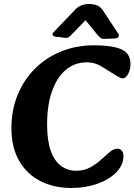

<svg xmlns="http://www.w3.org/2000/svg" viewBox="-20 -922 671 958"><path d="M336 16Q251 16 183.5 -17.5Q116 -51 76.5 -118Q37 -185 37 -283Q37 -373 68 -448.5Q99 -524 154.5 -579.5Q210 -635 285.5 -665.5Q361 -696 450 -696Q538 -696 584.5 -676.5Q631 -657 631 -602Q631 -574 619 -552.5Q607 -531 592 -531Q583 -531 564 -542.5Q545 -554 532 -562Q508 -578 479 -594.5Q450 -611 413 -611Q353 -611 308.5 -573.5Q264 -536 239.5 -466.5Q215 -397 215 -301Q215 -222 233 -170.5Q251 -119 284 -94.5Q317 -70 361 -70Q399 -70 429.5 -86.5Q460 -103 484 -125Q508 -147 527.5 -163.5Q547 -180 565 -180Q580 -180 588 -170Q596 -160 596 -143Q596 -99 560.5 -62.5Q525 -26 466 -5Q407 16 336 16ZM247 -761Q240 -754 243 -747Q246 -740 256 -739L308 -733Q316 -732 322.5 -736.5Q329 -741 333 -745L407 -821L468 -746Q473 -741 480.5 -734Q488 -727 501 -728L554 -730Q568 -731 571.5 -739Q575 -747 570 -754L495 -868Q482 -888 465 -895Q448 -902 425 -902Q403 -902 386 -895Q369 -888 360 -879Z"/></svg>

Font: Alkatra
Style: Regular
Weight: 400
Designer: Suman Bhandary
Version: Version 1.100;gftools[0.9.22]